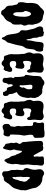

<svg xmlns="http://www.w3.org/2000/svg" viewBox="1310 -2095 830 3490"><g transform="rotate(90 1725.0 -350.0)"><path d="M117.2 -673.8Q127.9 -683.6 135.7 -694.8Q143.6 -706.1 156.2 -715.8Q190.4 -744.1 224.6 -732.4Q266.6 -716.8 301.8 -712.9Q336.9 -709 353 -695.3Q369.1 -681.6 380.9 -666Q409.2 -628.9 415 -585Q416 -568.4 420.9 -561.5Q433.6 -540 429.2 -503.9Q424.8 -467.8 426.3 -453.6Q427.7 -439.5 431.2 -432.6Q434.6 -425.8 437.5 -418.9Q445.3 -400.4 445.3 -381.8Q445.3 -358.4 429.7 -335Q422.9 -326.2 424.8 -300.8Q426.8 -275.4 427.7 -250Q428.7 -186.5 420.9 -171.4Q413.1 -156.2 409.7 -153.3Q406.2 -150.4 403.3 -148.4Q388.7 -141.6 377.4 -107.9Q366.2 -74.2 347.7 -53.2Q329.1 -32.2 309.1 -19Q289.1 -5.9 277.8 1.5Q266.6 8.8 261.7 15.6Q256.8 22.5 252 29.3Q239.3 44.9 219.7 44.9Q186.5 44.9 170.9 29.3Q164.1 20.5 156.2 3.9Q141.6 -22.5 117.2 -39.1Q89.8 -57.6 84 -94.7Q81.1 -107.4 82.5 -120.1Q84 -132.8 81.1 -152.3Q79.1 -171.9 73.2 -187.5Q67.4 -203.1 66.4 -216.8Q61.5 -257.8 39.1 -260.7Q22.5 -262.7 19.5 -310.5Q18.6 -335 21.5 -356.9Q24.4 -378.9 29.3 -394.5Q37.1 -422.9 34.2 -460.4Q31.2 -498 34.2 -527.3Q39.1 -582 57.6 -616.2Q66.4 -630.9 83.5 -645.5Q100.6 -660.2 117.2 -673.8ZM209 -206.1Q219.7 -175.8 239.3 -175.8Q269.5 -175.8 281.2 -293Q285.2 -325.2 285.2 -375.5Q285.2 -425.8 269.5 -462.4Q253.9 -499 231.4 -499Q210 -499 192.4 -451.2Q176.8 -408.2 179.2 -394.5Q181.6 -380.9 189 -372.6Q196.3 -364.3 199.7 -346.7Q203.1 -329.1 202.1 -308.1Q201.2 -287.1 201.2 -268.1Q201.2 -249 203.1 -233.9Q205.1 -218.8 209 -206.1Z M649.4 -644.5Q668 -622.1 666 -571.3Q666 -544.9 671.9 -529.3L681.6 -503.9Q688.5 -486.3 693.4 -435.5Q694.3 -416 705.1 -416Q711.9 -416 712.9 -441.4Q714.8 -492.2 722.7 -520.5Q730.5 -548.8 733.9 -569.8Q737.3 -590.8 739.3 -610.8Q741.2 -630.9 742.7 -647.9Q744.1 -665 747.6 -683.1Q751 -701.2 762.2 -714.8Q773.4 -728.5 797.9 -727.5Q822.3 -726.6 831.1 -725.1Q839.8 -723.6 845.2 -722.2Q850.6 -720.7 854 -719.2Q857.4 -717.8 864.3 -717.8Q871.1 -717.8 879.4 -718.8Q887.7 -719.7 892.1 -718.3Q896.5 -716.8 901.4 -712.9Q906.2 -709 910.2 -699.2Q920.9 -675.8 917.5 -643.6Q914.1 -611.3 909.7 -601.1Q905.3 -590.8 900.9 -585Q896.5 -579.1 891.6 -574.7Q886.7 -570.3 882.8 -560.5Q878.9 -550.8 877 -533.2Q875 -515.6 873 -495.1Q866.2 -421.9 851.6 -397.5Q848.6 -391.6 843.8 -385.7Q821.3 -355.5 815.9 -333.5Q810.5 -311.5 808.6 -297.9Q793.9 -219.7 779.3 -171.9Q761.7 -117.2 759.8 -105.5Q753.9 -64.5 730.5 -46.9Q718.8 -38.1 708.5 -12.7Q698.2 12.7 692.4 22.9Q686.5 33.2 675.8 31.2Q665 29.3 661.1 17.6Q651.4 -14.6 639.6 -27.8Q627.9 -41 619.1 -64.5Q610.4 -87.9 606.9 -107.9Q603.5 -127.9 601.6 -148.4Q594.7 -204.1 589.8 -224.6Q578.1 -273.4 565.4 -285.2Q557.6 -293.9 550.8 -299.3Q543.9 -304.7 539.1 -309.6Q528.3 -320.3 528.8 -338.4Q529.3 -356.4 532.2 -387.2Q535.2 -418 525.9 -447.3Q516.6 -476.6 514.2 -492.7Q511.7 -508.8 507.8 -525.4Q500 -561.5 480.5 -597.7Q445.3 -661.1 469.7 -698.2Q483.4 -719.7 515.6 -719.7H538.1Q548.8 -719.7 558.6 -728.5Q572.3 -740.2 599.6 -726.6Q603.5 -725.6 608.9 -726.1Q614.3 -726.6 620.1 -724.6Q649.4 -714.8 649.4 -644.5Z M966.8 -183.6 965.8 -233.4Q965.8 -247.1 966.8 -258.8Q967.8 -271.5 964.8 -290Q960 -322.3 960.4 -337.4Q960.9 -352.5 960.4 -361.8Q960 -371.1 958 -378.9Q955.1 -390.6 943.8 -416Q932.6 -441.4 932.6 -470.7Q932.6 -500 945.3 -517.6Q957 -535.2 954.1 -553.7Q951.2 -572.3 949.7 -593.3Q948.2 -614.3 949.2 -636.2Q950.2 -658.2 959 -678.7Q980.5 -728.5 1044.9 -726.6Q1085 -725.6 1114.3 -718.8Q1143.6 -711.9 1157.2 -712.9Q1170.9 -713.9 1199.2 -722.7Q1240.2 -738.3 1264.6 -720.7Q1271.5 -715.8 1277.8 -713.4Q1284.2 -710.9 1289.1 -706.1Q1305.7 -687.5 1298.8 -625Q1296.9 -606.4 1294.9 -587.9Q1290 -543.9 1294.9 -522.5Q1299.8 -501 1300.3 -484.9Q1300.8 -468.8 1298.8 -456.1Q1293 -427.7 1276.4 -427.7Q1261.7 -428.7 1255.4 -437Q1249 -445.3 1245.1 -455.6Q1241.2 -465.8 1236.8 -474.1Q1232.4 -482.4 1217.8 -482.4Q1174.8 -482.4 1160.6 -491.7Q1146.5 -501 1135.7 -502.4Q1125 -503.9 1115.2 -500Q1094.7 -491.2 1091.3 -467.8Q1087.9 -444.3 1086.9 -426.8Q1085.9 -409.2 1086.9 -394.5Q1088.9 -360.4 1100.1 -356Q1111.3 -351.6 1119.1 -355Q1127 -358.4 1134.8 -363.3Q1158.2 -378.9 1183.1 -378.4Q1208 -377.9 1220.2 -358.4Q1232.4 -338.9 1230.5 -320.8Q1228.5 -302.7 1227.1 -285.2Q1225.6 -267.6 1222.7 -252Q1209 -191.4 1166 -228.5Q1110.4 -232.4 1096.7 -214.8Q1093.8 -210 1090.8 -194.3Q1087.9 -178.7 1089.8 -161.1Q1094.7 -115.2 1133.8 -112.3Q1159.2 -110.4 1180.2 -119.1Q1201.2 -127.9 1208 -138.7Q1213.9 -150.4 1222.7 -151.9Q1231.4 -153.3 1238.3 -154.8Q1245.1 -156.2 1252 -156.2Q1258.8 -156.2 1265.6 -154.3Q1283.2 -148.4 1286.6 -127Q1290 -105.5 1282.2 -87.9Q1274.4 -70.3 1272 -56.2Q1269.5 -42 1267.6 -35.2Q1265.6 -28.3 1256.3 -18.1Q1247.1 -7.8 1241.7 -1Q1236.3 5.9 1224.6 -3.9Q1203.1 -20.5 1172.9 15.6Q1165 26.4 1156.2 31.2Q1147.5 36.1 1128.9 35.2Q1110.4 34.2 1099.6 25.4Q1088.9 16.6 1080.1 7.8Q1065.4 -10.7 1029.3 -5.9Q1007.8 -2.9 994.1 -24.4Q991.2 -27.3 989.7 -35.2Q988.3 -43 986.3 -52.7Q979.5 -78.1 974.1 -85.4Q968.8 -92.8 968.3 -104.5Q967.8 -116.2 965.8 -129.4Q963.9 -142.6 962.9 -148.9Q961.9 -155.3 964.4 -164.1Q966.8 -172.9 966.8 -183.6Z M1606.4 -702.1 1637.7 -704.1Q1670.9 -704.1 1685.1 -693.4Q1699.2 -682.6 1706.5 -673.8Q1713.9 -665 1719.7 -655.8Q1725.6 -646.5 1735.8 -636.7Q1746.1 -627 1746.1 -613.8Q1746.1 -600.6 1753.4 -592.8Q1760.7 -585 1760.7 -567.4Q1760.7 -549.8 1760.3 -533.7Q1759.8 -517.6 1756.8 -507.3Q1753.9 -497.1 1753.9 -486.8Q1753.9 -476.6 1758.3 -468.3Q1762.7 -460 1759.3 -428.2Q1755.9 -396.5 1748.5 -364.3Q1741.2 -332 1729.5 -308.6Q1706.1 -264.6 1653.3 -239.3Q1658.2 -227.5 1664.6 -213.4Q1670.9 -199.2 1676.8 -184.6Q1689.5 -148.4 1689.5 -132.3Q1689.5 -116.2 1690.9 -108.9Q1692.4 -101.6 1694.3 -97.7Q1696.3 -93.8 1699.7 -91.8Q1703.1 -89.8 1710 -84.5Q1716.8 -79.1 1720.7 -66.4Q1724.6 -53.7 1724.6 -40Q1724.6 -8.8 1717.3 -1.5Q1710 5.9 1701.7 8.3Q1693.4 10.7 1684.6 11.7Q1662.1 14.6 1656.2 5.9Q1648.4 -2 1647.9 -10.3Q1647.5 -18.6 1644.5 -24.9Q1641.6 -31.2 1635.7 -32.7Q1629.9 -34.2 1627.4 -44.9Q1625 -55.7 1620.6 -59.1Q1616.2 -62.5 1602.5 -60.5Q1578.1 -55.7 1566.4 -89.8Q1563.5 -97.7 1560.5 -110.4Q1557.6 -123 1553.7 -134.8Q1545.9 -163.1 1535.6 -165.5Q1525.4 -168 1520.5 -163.1Q1515.6 -158.2 1513.2 -149.9Q1510.7 -141.6 1510.7 -131.3Q1510.7 -121.1 1513.2 -109.4Q1515.6 -97.7 1513.7 -89.8Q1511.7 -82 1508.3 -77.1Q1504.9 -72.3 1501 -68.4Q1493.2 -63.5 1491.7 -48.8Q1490.2 -34.2 1487.3 -23.4Q1481.4 2.9 1471.7 9.8Q1461.9 16.6 1452.1 18.1Q1442.4 19.5 1432.6 17.6Q1408.2 12.7 1402.3 0.5Q1396.5 -11.7 1395.5 -18.1Q1394.5 -24.4 1395 -30.3Q1395.5 -36.1 1396.5 -43Q1397.5 -49.8 1397 -59.1Q1396.5 -68.4 1392.6 -84Q1388.7 -99.6 1387.7 -121.1L1386.7 -146.5Q1386.7 -150.4 1393.6 -159.7Q1400.4 -168.9 1397.9 -181.2Q1395.5 -193.4 1386.7 -196.8Q1377.9 -200.2 1377.9 -205.1Q1377.9 -210 1379.9 -229.5Q1381.8 -249 1378.4 -278.3Q1375 -307.6 1374 -330.1Q1370.1 -378.9 1356.9 -385.3Q1343.8 -391.6 1341.8 -400.9Q1339.8 -410.2 1341.8 -421.9Q1343.8 -433.6 1346.2 -451.2Q1348.6 -468.8 1351.6 -486.8Q1354.5 -504.9 1356.9 -520.5Q1359.4 -536.1 1360.4 -542Q1361.3 -547.9 1360.8 -553.2Q1360.4 -558.6 1360.4 -563.5Q1358.4 -579.1 1360.4 -590.8Q1364.3 -613.3 1362.3 -622.6Q1360.4 -631.8 1365.7 -650.9Q1371.1 -669.9 1375 -677.7Q1378.9 -685.5 1389.6 -689.5Q1400.4 -693.4 1410.6 -700.7Q1420.9 -708 1429.7 -715.3Q1438.5 -722.7 1445.3 -729Q1452.1 -735.4 1461.9 -738.3Q1490.2 -744.1 1503.4 -739.7Q1516.6 -735.4 1522.5 -730.5Q1528.3 -725.6 1536.6 -720.7Q1544.9 -715.8 1554.2 -713.4Q1563.5 -710.9 1571.3 -710.9Q1591.8 -709 1596.2 -705.6Q1600.6 -702.1 1606.4 -702.1ZM1525.4 -429.7 1531.2 -340.8Q1531.2 -332 1530.3 -323.7Q1529.3 -315.4 1528.3 -308.6Q1527.3 -293.9 1539.1 -291Q1548.8 -289.1 1554.7 -296.4Q1560.5 -303.7 1565.4 -316.4Q1577.1 -340.8 1573.2 -347.7Q1565.4 -357.4 1568.8 -364.7Q1572.3 -372.1 1583.5 -393.6Q1594.7 -415 1600.1 -430.7Q1605.5 -446.3 1602.5 -464.4Q1599.6 -482.4 1599.6 -489.3V-500Q1599.6 -507.8 1592.3 -514.2Q1585 -520.5 1582 -521Q1579.1 -521.5 1577.1 -521.5Q1568.4 -519.5 1560.5 -522.9Q1552.7 -526.4 1545.9 -525.9Q1539.1 -525.4 1530.3 -516.6Q1521.5 -507.8 1520.5 -498.5Q1519.5 -489.3 1520.5 -477.5Q1525.4 -442.4 1525.4 -429.7Z M1829.1 -183.6 1828.1 -233.4Q1828.1 -247.1 1829.1 -258.8Q1830.1 -271.5 1827.1 -290Q1822.3 -322.3 1822.8 -337.4Q1823.2 -352.5 1822.8 -361.8Q1822.3 -371.1 1820.3 -378.9Q1817.4 -390.6 1806.2 -416Q1794.9 -441.4 1794.9 -470.7Q1794.9 -500 1807.6 -517.6Q1819.3 -535.2 1816.4 -553.7Q1813.5 -572.3 1812 -593.3Q1810.5 -614.3 1811.5 -636.2Q1812.5 -658.2 1821.3 -678.7Q1842.8 -728.5 1907.2 -726.6Q1947.3 -725.6 1976.6 -718.8Q2005.9 -711.9 2019.5 -712.9Q2033.2 -713.9 2061.5 -722.7Q2102.5 -738.3 2127 -720.7Q2133.8 -715.8 2140.1 -713.4Q2146.5 -710.9 2151.4 -706.1Q2168 -687.5 2161.1 -625Q2159.2 -606.4 2157.2 -587.9Q2152.3 -543.9 2157.2 -522.5Q2162.1 -501 2162.6 -484.9Q2163.1 -468.8 2161.1 -456.1Q2155.3 -427.7 2138.7 -427.7Q2124 -428.7 2117.7 -437Q2111.3 -445.3 2107.4 -455.6Q2103.5 -465.8 2099.1 -474.1Q2094.7 -482.4 2080.1 -482.4Q2037.1 -482.4 2022.9 -491.7Q2008.8 -501 1998 -502.4Q1987.3 -503.9 1977.5 -500Q1957 -491.2 1953.6 -467.8Q1950.2 -444.3 1949.2 -426.8Q1948.2 -409.2 1949.2 -394.5Q1951.2 -360.4 1962.4 -356Q1973.6 -351.6 1981.4 -355Q1989.3 -358.4 1997.1 -363.3Q2020.5 -378.9 2045.4 -378.4Q2070.3 -377.9 2082.5 -358.4Q2094.7 -338.9 2092.8 -320.8Q2090.8 -302.7 2089.4 -285.2Q2087.9 -267.6 2085 -252Q2071.3 -191.4 2028.3 -228.5Q1972.7 -232.4 1959 -214.8Q1956.1 -210 1953.1 -194.3Q1950.2 -178.7 1952.1 -161.1Q1957 -115.2 1996.1 -112.3Q2021.5 -110.4 2042.5 -119.1Q2063.5 -127.9 2070.3 -138.7Q2076.2 -150.4 2085 -151.9Q2093.8 -153.3 2100.6 -154.8Q2107.4 -156.2 2114.3 -156.2Q2121.1 -156.2 2127.9 -154.3Q2145.5 -148.4 2148.9 -127Q2152.3 -105.5 2144.5 -87.9Q2136.7 -70.3 2134.3 -56.2Q2131.8 -42 2129.9 -35.2Q2127.9 -28.3 2118.7 -18.1Q2109.4 -7.8 2104 -1Q2098.6 5.9 2086.9 -3.9Q2065.4 -20.5 2035.2 15.6Q2027.3 26.4 2018.6 31.2Q2009.8 36.1 1991.2 35.2Q1972.7 34.2 1961.9 25.4Q1951.2 16.6 1942.4 7.8Q1927.7 -10.7 1891.6 -5.9Q1870.1 -2.9 1856.4 -24.4Q1853.5 -27.3 1852.1 -35.2Q1850.6 -43 1848.6 -52.7Q1841.8 -78.1 1836.4 -85.4Q1831.1 -92.8 1830.6 -104.5Q1830.1 -116.2 1828.1 -129.4Q1826.2 -142.6 1825.2 -148.9Q1824.2 -155.3 1826.7 -164.1Q1829.1 -172.9 1829.1 -183.6Z M2449.2 -540Q2416 -531.2 2436.5 -426.8Q2443.4 -398.4 2443.8 -379.4Q2444.3 -360.4 2438.5 -337.9Q2432.6 -315.4 2432.6 -301.8Q2432.6 -288.1 2428.7 -269.5Q2429.7 -249 2428.2 -228Q2426.8 -207 2425.8 -187.5Q2422.9 -139.6 2424.8 -130.9Q2426.8 -122.1 2431.2 -119.6Q2435.5 -117.2 2441.4 -115.2Q2455.1 -110.4 2458 -102.5Q2460.9 -94.7 2460.4 -80.6Q2460 -66.4 2457 -50.8Q2448.2 -13.7 2432.6 -2.9Q2423.8 2.9 2414.6 1Q2405.3 -1 2394.5 -2.9Q2361.3 -8.8 2337.9 2.9Q2280.3 34.2 2249 2.9Q2236.3 -9.8 2233.4 -36.1Q2229.5 -84 2238.8 -97.7Q2248 -111.3 2254.4 -114.7Q2260.7 -118.2 2265.6 -121.1Q2276.4 -126 2276.4 -137.7Q2276.4 -146.5 2278.8 -156.7Q2281.2 -167 2283.2 -178.7Q2288.1 -207 2278.3 -225.6Q2267.6 -247.1 2269 -260.7Q2270.5 -274.4 2271.5 -285.2L2275.4 -308.6Q2277.3 -336.9 2274.4 -356.9Q2271.5 -377 2270 -398.9Q2268.6 -420.9 2269 -440.4Q2269.5 -460 2269.5 -477.5Q2269.5 -518.6 2261.2 -526.4Q2252.9 -534.2 2246.1 -534.7Q2239.3 -535.2 2232.4 -535.2Q2213.9 -533.2 2209 -541Q2198.2 -551.8 2198.2 -568.4Q2198.2 -585 2204.6 -593.8Q2210.9 -602.5 2212.9 -613.8Q2214.8 -625 2214.8 -637.7Q2216.8 -667 2212.9 -676.3Q2209 -685.5 2207.5 -692.9Q2206.1 -700.2 2206.1 -707Q2206.1 -735.4 2246.1 -736.3Q2270.5 -737.3 2295.9 -735.8Q2321.3 -734.4 2335.9 -737.3Q2386.7 -747.1 2417.5 -745.1Q2448.2 -743.2 2457 -740.2Q2481.4 -730.5 2483.4 -686.5Q2484.4 -666 2484.4 -643.6Q2484.4 -621.1 2486.3 -597.7Q2490.2 -548.8 2449.2 -540Z M2629.9 -712.9Q2678.7 -732.4 2682.6 -716.8Q2707 -722.7 2718.8 -702.1Q2722.7 -695.3 2733.9 -673.8Q2745.1 -652.3 2758.3 -627.9Q2771.5 -603.5 2783.2 -582Q2794.9 -560.5 2798.8 -553.2Q2802.7 -545.9 2808.6 -544.9Q2814.5 -543.9 2820.3 -547.9Q2833 -557.6 2827.6 -577.1Q2822.3 -596.7 2822.8 -607.9Q2823.2 -619.1 2825.2 -628.9Q2831.1 -656.2 2827.1 -672.9Q2823.2 -689.5 2823.2 -704.1Q2823.2 -733.4 2871.1 -733.4Q2880.9 -733.4 2893.6 -732.9Q2906.2 -732.4 2931.6 -734.9Q2957 -737.3 2976.1 -721.2Q2995.1 -705.1 2988.3 -664.1Q2979.5 -608.4 2980.5 -589.4Q2981.4 -570.3 2981.4 -553.7Q2981.4 -536.1 2975.6 -502Q2964.8 -441.4 2969.7 -416Q2973.6 -393.6 2973.6 -382.8V-367.2Q2973.6 -364.3 2975.6 -354.5Q2977.5 -344.7 2974.6 -334.5Q2971.7 -324.2 2973.6 -312.5Q2975.6 -300.8 2968.8 -285.6Q2961.9 -270.5 2962.4 -252.4Q2962.9 -234.4 2960 -219.7Q2957 -205.1 2962.9 -185.5Q2971.7 -155.3 2948.2 -79.1Q2944.3 -60.5 2936 -55.2Q2927.7 -49.8 2923.8 -46.9Q2919.9 -43.9 2918 -34.2Q2913.1 -14.6 2897.5 -16.6Q2877 -19.5 2864.3 -57.6Q2846.7 -110.4 2835.9 -119.1Q2825.2 -127.9 2819.8 -143.6Q2814.5 -159.2 2810.5 -175.8Q2802.7 -216.8 2794.9 -223.1Q2787.1 -229.5 2782.2 -248Q2777.3 -266.6 2772.5 -274.4Q2767.6 -282.2 2763.2 -292Q2758.8 -301.8 2753.9 -311.5Q2741.2 -335.9 2729.5 -333Q2722.7 -331.1 2720.2 -315.9Q2717.8 -300.8 2715.8 -279.3Q2710 -216.8 2696.3 -189.5Q2705.1 -164.1 2709.5 -143.1Q2713.9 -122.1 2707.5 -93.3Q2701.2 -64.5 2697.3 -46.9Q2693.4 -29.3 2689 -16.1Q2684.6 -2.9 2678.7 3.9Q2672.9 10.7 2664.1 9.3Q2655.3 7.8 2652.3 3.9Q2649.4 0 2646.5 -3.9Q2639.6 -16.6 2623 -22.5Q2606.4 -28.3 2599.6 -37.1Q2592.8 -45.9 2590.8 -57.6Q2588.9 -69.3 2588.4 -83Q2587.9 -96.7 2581.5 -112.8Q2575.2 -128.9 2575.2 -139.6Q2575.2 -150.4 2577.1 -158.7Q2579.1 -167 2581.1 -175.3Q2583 -183.6 2577.1 -201.2Q2565.4 -237.3 2584 -260.7Q2597.7 -280.3 2595.7 -293.9Q2589.8 -322.3 2573.2 -331.1Q2565.4 -335.9 2565.4 -342.8Q2565.4 -357.4 2561 -364.7Q2556.6 -372.1 2560.5 -383.8Q2564.5 -395.5 2559.6 -403.3Q2559.6 -404.3 2557.1 -423.3Q2554.7 -442.4 2552.2 -472.2Q2549.8 -502 2546.9 -536.6Q2543.9 -571.3 2543 -603.5Q2539.1 -677.7 2544.4 -690.4Q2549.8 -703.1 2561 -709Q2572.3 -714.8 2585 -716.8Q2612.3 -719.7 2629.9 -712.9Z M3209 -3.9Q3169.9 26.4 3142.6 26.4Q3129.9 26.4 3115.7 18.6Q3101.6 10.7 3097.2 0Q3092.8 -10.7 3092.8 -23.9Q3092.8 -37.1 3092.8 -52.7Q3093.8 -79.1 3085 -100.6Q3076.2 -122.1 3073.2 -131.8Q3068.4 -152.3 3070.3 -191.4Q3071.3 -221.7 3068.4 -228Q3065.4 -234.4 3065.4 -240.2Q3065.4 -246.1 3069.3 -281.2Q3080.1 -365.2 3059.6 -367.2Q3048.8 -369.1 3049.3 -372.1Q3049.8 -375 3043.9 -385.3Q3038.1 -395.5 3036.6 -401.4Q3035.2 -407.2 3035.2 -419.9Q3035.2 -432.6 3038.1 -443.4Q3041 -454.1 3044.9 -464.8Q3072.3 -539.1 3064.5 -589.8Q3053.7 -645.5 3057.1 -668.5Q3060.5 -691.4 3067.9 -701.2Q3075.2 -710.9 3085 -719.2Q3094.7 -727.5 3108.4 -732.4Q3137.7 -742.2 3159.7 -727.5Q3181.6 -712.9 3200.2 -709Q3218.8 -705.1 3235.4 -704.1Q3278.3 -701.2 3288.1 -693.4Q3297.9 -685.5 3307.1 -681.2Q3316.4 -676.8 3323.2 -673.8Q3342.8 -664.1 3346.7 -655.3Q3350.6 -646.5 3357.4 -639.2Q3364.3 -631.8 3372.1 -623Q3389.6 -600.6 3394.5 -575.2Q3397.5 -558.6 3399.4 -545.9Q3401.4 -533.2 3404.3 -521.5Q3413.1 -483.4 3424.8 -454.1Q3448.2 -394.5 3436.5 -362.3L3434.6 -358.4Q3442.4 -338.9 3437 -316.9Q3431.6 -294.9 3429.2 -285.6Q3426.8 -276.4 3422.9 -264.6Q3418.9 -252.9 3414.1 -234.9Q3409.2 -216.8 3404.3 -203.6Q3399.4 -190.4 3393.6 -179.7Q3381.8 -158.2 3333 -107.4Q3317.4 -91.8 3311 -76.2Q3304.7 -60.5 3293 -51.8Q3277.3 -22.5 3266.6 -15.6Q3245.1 1 3209 -3.9ZM3195.3 -434.6 3198.2 -378.9Q3200.2 -355.5 3195.3 -335.4Q3190.4 -315.4 3193.8 -293Q3197.3 -270.5 3195.3 -254.9Q3193.4 -239.3 3197.3 -229.5Q3201.2 -219.7 3199.7 -209.5Q3198.2 -199.2 3197.3 -189.5Q3195.3 -164.1 3207 -162.1Q3214.8 -161.1 3221.7 -169.4Q3228.5 -177.7 3233.4 -190.4Q3242.2 -210.9 3248 -244.1Q3250 -257.8 3257.8 -273.4Q3271.5 -302.7 3271.5 -315.9Q3271.5 -329.1 3272.5 -332.5Q3273.4 -335.9 3274.9 -339.8Q3276.4 -343.8 3278.3 -348.6Q3280.3 -353.5 3282.2 -366.7Q3284.2 -379.9 3278.8 -399.9Q3273.4 -419.9 3258.3 -432.6Q3243.2 -445.3 3237.3 -454.1Q3231.4 -462.9 3226.6 -469.7Q3216.8 -483.4 3208 -477.5Q3195.3 -467.8 3195.3 -434.6Z"/></g></svg>

Font: Creepster
Style: Regular
Weight: 400
Designer: Font Diner, Inc
Foundry: Font Diner, Inc
Version: Version 1.002